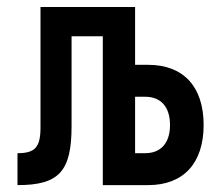

<svg xmlns="http://www.w3.org/2000/svg" viewBox="-20 -538 626 558"><path d="M30.8 0C151.4 0 188 -39.6 188 -171.4V-432.6H278.8V0H410.6C513.2 0 571.8 -63.5 571.8 -174.8C571.8 -286.1 513.2 -349.6 410.6 -349.6H372.6V-517.6H97.7V-168C97.7 -109.9 82 -92.8 30.8 -92.8ZM372.6 -92.8V-256.8H401.9C447.8 -256.8 474.1 -227.1 474.1 -174.8C474.1 -122.6 447.8 -92.8 401.9 -92.8Z"/></svg>

Font: Cascadia Code PL
Style: Regular
Weight: 400
Monospace: yes
Designer: Aaron Bell
Foundry: Saja Typeworks
Version: Version 2404.023